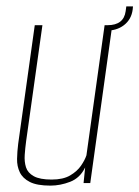

<svg xmlns="http://www.w3.org/2000/svg" viewBox="-20 -574 437 602"><path d="M138 8Q96 8 73.5 -3.5Q51 -15 42 -34Q33 -53 33.5 -76Q34 -99 37 -123L89 -495H113L62 -132Q59 -110 57.5 -88.5Q56 -67 61.5 -49.5Q67 -32 86 -21.5Q105 -11 142 -11Q178 -11 200 -24Q222 -37 234 -54.5Q246 -72 251 -87L308 -495H332L263 0H242L247 -49Q231 -16 200 -4Q169 8 138 8ZM310 -478 308 -495H317Q368 -495 374 -539L376 -554H397L396 -544Q392 -513 368.5 -495Q345 -477 310 -478Z"/></svg>

Font: Alumni Sans SC Thin
Style: Italic
Weight: 100
Italic angle: -8°
Designer: Robert E. Leuschke
Foundry: Robert E. Leuschke
Version: Version 1.016